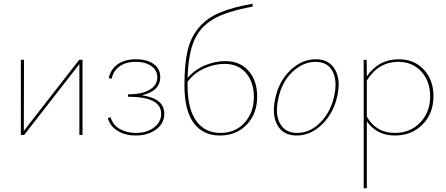

<svg xmlns="http://www.w3.org/2000/svg" viewBox="-20 -731 2417 1040"><path d="M427 -407V0H410V-384L111 0H93V-407H110L109 -22L409 -407Z M748 -215Q870 -198 870 -115Q870 -63 826 -30Q782 3 715 3Q660 3 619 -21Q578 -45 564 -90L579 -97Q590 -55 628 -33Q666 -11 715 -11Q776 -11 814.5 -40.5Q853 -70 853 -115Q853 -207 673 -207V-220Q748 -220 790 -244.5Q832 -269 832 -312Q832 -351 799.5 -373.5Q767 -396 715 -396Q661 -396 627 -371Q593 -346 585 -305L569 -308Q579 -355 617 -382.5Q655 -410 716 -410Q776 -410 812 -384.5Q848 -359 848 -314Q848 -237 748 -215Z M1200 -400Q1280 -400 1326.5 -347Q1373 -294 1373 -207Q1373 -116 1317 -56.5Q1261 3 1171 3Q1080 3 1029.5 -64.5Q979 -132 979 -269Q979 -381 995.5 -454Q1012 -527 1055.5 -579.5Q1099 -632 1168 -661.5Q1237 -691 1348 -711V-695Q1210 -670 1137.5 -628.5Q1065 -587 1032.5 -513.5Q1000 -440 996 -309Q1036 -355 1091.5 -377.5Q1147 -400 1200 -400ZM1174 -11Q1255 -11 1305 -66.5Q1355 -122 1355 -206Q1355 -286 1312.5 -335.5Q1270 -385 1196 -385Q1144 -385 1089 -361.5Q1034 -338 996 -288V-269Q996 -141 1043 -76Q1090 -11 1174 -11Z M1586 3Q1515 3 1483.5 -51.5Q1452 -106 1470 -194Q1490 -291 1552.5 -350.5Q1615 -410 1691 -410Q1762 -410 1794 -355.5Q1826 -301 1808 -215Q1788 -120 1726 -58.5Q1664 3 1586 3ZM1590 -11Q1660 -11 1716.5 -69Q1773 -127 1791 -215Q1808 -295 1781 -345.5Q1754 -396 1689 -396Q1621 -396 1563 -340.5Q1505 -285 1487 -194Q1469 -110 1497.5 -60.5Q1526 -11 1590 -11Z M2140 -410Q2224 -410 2276 -353.5Q2328 -297 2328 -210Q2328 -117 2269 -57Q2210 3 2120 3Q2020 3 1967 -74V288L1950 289V-407H1966L1967 -317Q2030 -410 2140 -410ZM2119 -11Q2202 -11 2256 -67Q2310 -123 2310 -209Q2310 -291 2262 -343.5Q2214 -396 2138 -396Q2030 -396 1967 -295V-99Q2017 -11 2119 -11Z"/></svg>

Font: EauTest Thin
Style: Italic
Weight: 250
Italic angle: -12°
Designer: Christian Thalmann (Catharsis Fonts)
Version: Version 0.001;PS 000.001;hotconv 1.0.88;makeotf.lib2.5.64775